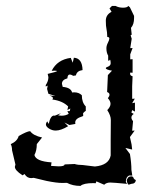

<svg xmlns="http://www.w3.org/2000/svg" viewBox="-20 -609 484 637"><path d="M54.7 -27.3Q29.3 -43.9 29.3 -55.7L31.2 -63L20 -110.4Q20 -122.6 15.6 -130.9Q37.1 -140.1 42 -157.7Q70.3 -173.8 80.1 -173.8Q90.3 -159.2 119.6 -152.8L102.1 -130.9Q102.1 -109.4 94.2 -94.7Q99.1 -73.7 150.9 -70.3L149.4 -58.6L174.3 -57.1Q194.3 -57.1 194.3 -63.5L227.5 -64.9Q238.3 -61.5 254.4 -61.5L294.9 -56.6Q341.3 -61 347.2 -93.3V-146.5Q347.7 -157.7 347.7 -210.9Q347.7 -225.6 335.9 -243.7Q346.7 -254.9 346.7 -264.6Q346.7 -273.4 337.9 -283.2Q343.3 -289.6 343.3 -294.9Q343.3 -300.8 335.4 -303.7L337.9 -359.9L351.6 -374.5Q331.1 -377.9 331.1 -382.8Q331.1 -384.8 333.5 -385.7Q335.9 -386.7 339.1 -388.2Q342.3 -389.6 344.7 -392.3Q347.2 -395 347.2 -399.4Q347.2 -408.7 344.7 -411.6Q344.2 -407.7 338.9 -407.7V-424.3Q333 -434.1 333 -448.7Q333 -457.5 337.9 -467Q342.8 -476.6 342.8 -481.4Q342.8 -486.3 335.9 -486.3Q335.4 -503.9 333.3 -512.7Q331.1 -521.5 331.1 -540.5Q331.1 -560.1 350.1 -569.8L343.3 -581.1L351.6 -589.4H363.3Q374 -583.5 388.2 -583.5Q402.3 -583.5 405.8 -589.4L411.1 -584.5Q418 -569.3 424.8 -556.2V-549.3Q424.8 -527.8 414.6 -516.6L417 -493.7Q413.6 -493.7 413.6 -490.7L417 -480.5L412.1 -449.2L419.9 -449.7L412.1 -428.7V-412.1L419.9 -412.6V-367.7L412.1 -368.2L411.6 -364.3Q411.6 -357.9 419.9 -356L418.5 -322.8V-281.2L427.2 -281.7L418.5 -266.6L427.7 -268.6V-238.8L418.5 -243.7L416 -235.4L423.8 -231Q416 -226.1 416 -219.2Q416 -213.4 421.4 -207L418.5 -175.3L426.8 -175.8L411.1 -154.3L416.5 -129.9L418.5 -112.8L396 -118.2L411.1 -98.1Q416 -68.4 416 -45.4L418.9 -26.4L408.7 -26.9Q397.5 -22 397.5 -5.9L401.4 1Q355 -3.4 345.7 -3.4Q333 -3.4 325.7 3.9L299.8 -7.3L297.4 -1L290.5 -1.5Q256.8 -1.5 247.1 7.8Q221.2 7.8 202.1 -2.4L187 -2Q167.5 -2 134.3 -8.8L91.8 -19L83.5 -18.1Q69.3 -18.1 61.5 -31.7ZM164.6 -175.8Q152.8 -175.8 141.6 -183.1Q132.3 -189.5 132.3 -196.3Q132.3 -200.7 136.7 -206.5L141.6 -197.8Q147.5 -225.6 159.2 -225.6L161.6 -225.1L182.1 -233.4L172.9 -226.1L184.6 -225.1Q197.8 -225.1 208 -231.4L203.6 -240.2H211.4L213.4 -249L203.6 -244.1L206.1 -255.9Q187.5 -274.4 153.8 -278.8L155.8 -283.2Q155.8 -288.1 144 -292L163.6 -290.5L140.6 -297.9L136.2 -314L138.2 -325.2L131.8 -321.8V-326.7Q140.6 -339.8 140.6 -353L138.2 -363.8Q168.9 -371.1 168.9 -373Q168.9 -374.5 160.6 -374.5L151.4 -374Q169.9 -411.1 214.8 -417L221.2 -400.9L225.1 -417.5Q252.9 -416 253.9 -376.5Q234.9 -374 231.9 -358.9L223.1 -357.4Q215.8 -361.8 211.9 -361.8Q204.1 -361.8 203.6 -349.1Q185.5 -344.2 185.5 -331.1L188 -320.8Q215.3 -318.4 219.2 -302.2L226.1 -302.7Q241.7 -302.7 251.5 -293Q251.5 -269 264.6 -255.9V-241.2Q255.4 -235.4 255.4 -231L256.3 -227.1Q256.3 -223.6 252.4 -222.7Q229.5 -215.8 229.5 -202.6L230 -197.8L210.4 -194.3L193.8 -202.6L206.1 -190.4Q182.1 -175.8 164.6 -175.8ZM406.7 3.9Q401.4 -0.5 400.4 -11.7Q401.4 -14.2 404.3 -18.8Q407.2 -23.4 415.5 -23.9Q421.4 -23.9 422.9 -19Q424.3 -14.2 430.7 -11.7Q429.7 0.5 415.5 1Z"/></svg>

Font: Truetypewriter PolyglOTT
Style: Regular
Weight: 400
Designer: Sergey Beatoff a.k.a. Sam_T
Version: Version 3.76